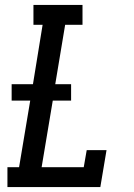

<svg xmlns="http://www.w3.org/2000/svg" viewBox="-20 -755 540 775"><path d="M10 0V-80H57L102 -349H27V-415H113L152 -655H115V-735H313V-655H243L203 -415H267V-349H193L148 -80H318L330 -149H410L385 0Z"/></svg>

Font: Iosevka Curly Slab MdObl
Style: Regular
Weight: 500
Italic angle: -9°
Monospace: yes
Designer: Belleve Invis
Foundry: Belleve Invis
Version: Version 11.0.0; ttfautohint (v1.8.3)